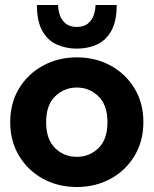

<svg xmlns="http://www.w3.org/2000/svg" viewBox="-20 -738 616 770"><path d="M288 12Q213 12 152.5 -21Q92 -54 56.5 -113Q21 -172 21 -248Q21 -325 56.5 -383.5Q92 -442 153 -475Q214 -508 288 -508Q363 -508 423.5 -475Q484 -442 519.5 -383.5Q555 -325 555 -248Q555 -172 519.5 -113Q484 -54 423.5 -21Q363 12 288 12ZM288 -109Q339 -109 375 -144Q411 -179 411 -248Q411 -317 374.5 -352Q338 -387 288 -387Q238 -387 201.5 -352Q165 -317 165 -248Q165 -179 201 -144Q237 -109 288 -109ZM288 -543Q244 -543 207.5 -559.5Q171 -576 149.5 -614.5Q128 -653 128 -718H213Q213 -698 220 -677.5Q227 -657 243.5 -643.5Q260 -630 288 -630Q316 -630 332.5 -643.5Q349 -657 356 -677.5Q363 -698 363 -718H448Q448 -653 426.5 -614.5Q405 -576 369 -559.5Q333 -543 288 -543Z"/></svg>

Font: Host Grotesk ExtraBold
Style: Regular
Weight: 800
Designer: Doğukan Karapınar
Foundry: Element Type
Version: Version 1.003; ttfautohint (v1.8.4.7-5d5b)